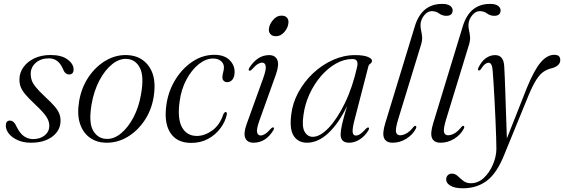

<svg xmlns="http://www.w3.org/2000/svg" viewBox="-20 -740 2958 1007"><path d="M153 -10.5Q190.5 -10.5 214.5 -30Q238.5 -49.5 238.5 -80.5Q239 -102.5 224 -126.5Q209 -150.5 163.5 -193Q131.5 -223 113.8 -244Q96 -265 88.8 -283.5Q81.5 -302 82 -324.5Q82.5 -359 103 -387.8Q123.5 -416.5 160 -434Q196.5 -451.5 245 -451.5Q303 -451.5 334.2 -428.2Q365.5 -405 366 -376.5Q366 -349.5 342.5 -349.5Q332 -349.5 323.8 -356.5Q315.5 -363.5 308.5 -382Q285 -434 236.5 -434Q194 -434 167.5 -410.5Q141 -387 141 -351.5Q141 -334.5 146.5 -318.5Q152 -302.5 168.5 -282.2Q185 -262 217.5 -231.5Q249.5 -202 267 -181.5Q284.5 -161 291.2 -143Q298 -125 297.5 -104.5Q296.5 -55 254 -23.2Q211.5 8.5 142.5 8.5Q103 8.5 73.2 -4.8Q43.5 -18 27 -38.5Q10.5 -59 10.5 -81Q10.5 -107.5 32 -107.5Q42.5 -107.5 51 -100Q59.5 -92.5 68 -73.5Q85.5 -39 106.8 -24.8Q128 -10.5 153 -10.5Z M649 -451Q723 -447.5 762.8 -389.5Q802.5 -331.5 785.5 -229.5Q774 -161 737 -106.5Q700 -52 647.2 -21Q594.5 10 534 8.5Q487 7.5 451.2 -18Q415.5 -43.5 399.5 -91.5Q383.5 -139.5 395 -209.5Q407.5 -282 445.5 -337.5Q483.5 -393 536.8 -423.5Q590 -454 649 -451ZM537.5 -11.5Q577.5 -9.5 615 -40.8Q652.5 -72 680.5 -125.5Q708.5 -179 719.5 -245Q736.5 -338.5 714.2 -383Q692 -427.5 646.5 -431Q606.5 -434 568.2 -403.2Q530 -372.5 501.2 -317.8Q472.5 -263 460.5 -194Q444 -98 468 -55.8Q492 -13.5 537.5 -11.5Z M1097 -433Q1059.5 -433 1022.5 -403.5Q985.5 -374 958 -323Q930.5 -272 922 -207.5Q909.5 -117 934.8 -72Q960 -27 1012.5 -27Q1052.5 -27 1092.5 -55.2Q1132.5 -83.5 1151.5 -141Q1157.5 -152.5 1163.5 -152.5Q1172 -152 1169.5 -139Q1161.5 -101.5 1136.2 -67.5Q1111 -33.5 1072 -12Q1033 9.5 983 9.5Q906 9.5 872 -45.5Q838 -100.5 854 -199Q865.5 -268 902 -325.8Q938.5 -383.5 991.2 -418Q1044 -452.5 1104 -452.5Q1156 -452.5 1183.8 -425.2Q1211.5 -398 1210.5 -360Q1209.5 -334 1198.2 -321.5Q1187 -309 1172.5 -309Q1160.5 -309 1153.2 -316.2Q1146 -323.5 1146.5 -335Q1146.5 -347 1150.2 -359.8Q1154 -372.5 1154.5 -386Q1154.5 -406.5 1139.2 -419.8Q1124 -433 1097 -433Z M1427 -550Q1408 -550 1398 -561.5Q1388 -573 1390.5 -589.5Q1392.5 -612 1411.8 -635Q1431 -658 1456 -658Q1476.5 -658 1485.8 -646.5Q1495 -635 1492.5 -618.5Q1490.5 -594.5 1471.5 -572.2Q1452.5 -550 1427 -550ZM1340 -106Q1324.5 -62.5 1328.5 -46Q1332.5 -29.5 1347 -29.5Q1357.5 -29.5 1370 -37Q1382.5 -44.5 1400.5 -65Q1409.5 -74 1414.5 -71.5Q1420 -68.5 1413.5 -56.5Q1373.5 8.5 1310 8.5Q1277 8.5 1266.5 -16Q1256 -40.5 1273.5 -89L1360.5 -330Q1377 -376.5 1373.5 -394Q1370 -411.5 1354.5 -411.5Q1344.5 -411.5 1332 -404Q1319.5 -396.5 1301 -375.5Q1292 -367 1287 -369.5Q1281.5 -372.5 1287.5 -384Q1330 -451 1391.5 -451Q1423 -451 1434.2 -426.2Q1445.5 -401.5 1427 -349Z M1839.5 -111.5Q1827 -62.5 1829.8 -45.8Q1832.5 -29 1846.5 -29Q1857 -29 1869 -36.8Q1881 -44.5 1899 -64.5Q1908 -73.5 1913 -71Q1918.5 -68 1912 -56Q1893 -25 1866 -8.2Q1839 8.5 1810.5 8.5Q1766.5 8.5 1766.5 -35.5Q1766.5 -53.5 1773.5 -85.5Q1780.5 -117.5 1800.5 -184.5Q1757 -93.5 1702.8 -42.5Q1648.5 8.5 1590 8.5Q1545 8.5 1521.2 -26.2Q1497.5 -61 1507.5 -139Q1514.5 -200 1545 -256Q1575.5 -312 1622.2 -356Q1669 -400 1726 -425.5Q1783 -451 1842.5 -451Q1886 -451 1908.8 -441.8Q1931.5 -432.5 1931 -421Q1930.5 -411.5 1922.5 -406.2Q1914.5 -401 1912 -391.5ZM1571.5 -136Q1562.5 -75.5 1577.8 -49Q1593 -22.5 1620.5 -22.5Q1659 -22.5 1704 -69.8Q1749 -117 1789.2 -200Q1829.5 -283 1853.5 -391.5Q1861.5 -430.5 1828.5 -430.5Q1784 -430.5 1741.5 -406.2Q1699 -382 1663.2 -340.5Q1627.5 -299 1603.2 -246.2Q1579 -193.5 1571.5 -136Z M2298.5 -719.5Q2327.5 -719.5 2340.8 -709.5Q2354 -699.5 2354 -686Q2354 -657 2320.5 -657Q2300 -657 2283.2 -669.2Q2266.5 -681.5 2244.5 -681.5Q2222.5 -681.5 2205 -660Q2187.5 -638.5 2185.5 -612Q2185 -595.5 2188.5 -580.5Q2192 -565.5 2193.8 -548Q2195.5 -530.5 2189 -508L2068 -113Q2053 -63 2057.2 -46.8Q2061.5 -30.5 2079 -30.5Q2094 -30.5 2112 -40.5Q2130 -50.5 2148.5 -74Q2154.5 -81 2159 -80Q2166.5 -78 2161.5 -66Q2145 -33.5 2111.2 -12.5Q2077.5 8.5 2040 8.5Q2005 8.5 1994.5 -15.5Q1984 -39.5 2000.5 -93.5L2156 -603Q2192 -719.5 2298.5 -719.5Z M2550 -719.5Q2579 -719.5 2592.2 -709.5Q2605.5 -699.5 2605.5 -686Q2605.5 -657 2572 -657Q2551.5 -657 2534.8 -669.2Q2518 -681.5 2496 -681.5Q2474 -681.5 2456.5 -660Q2439 -638.5 2437 -612Q2436.5 -595.5 2440 -580.5Q2443.5 -565.5 2445.2 -548Q2447 -530.5 2440.5 -508L2319.5 -113Q2304.5 -63 2308.8 -46.8Q2313 -30.5 2330.5 -30.5Q2345.5 -30.5 2363.5 -40.5Q2381.5 -50.5 2400 -74Q2406 -81 2410.5 -80Q2418 -78 2413 -66Q2396.5 -33.5 2362.8 -12.5Q2329 8.5 2291.5 8.5Q2256.5 8.5 2246 -15.5Q2235.5 -39.5 2252 -93.5L2407.5 -603Q2443.5 -719.5 2550 -719.5Z M2743.5 -279.5Q2781.5 -372.5 2815.5 -412.5Q2849.5 -452.5 2887 -452.5Q2918.5 -452.5 2918.5 -425.5Q2918.5 -395 2875.5 -382.5Q2852 -377.5 2832 -364.5Q2812 -351.5 2792.8 -321.5Q2773.5 -291.5 2751 -237L2625.5 69.5Q2586.5 168 2533.8 207.8Q2481 247.5 2408 247.5Q2365 247.5 2342.5 234Q2320 220.5 2320 201.5Q2320 188 2328.5 179.2Q2337 170.5 2350.5 170.5Q2367 170.5 2380.5 183.2Q2394 196 2410 208.5Q2426 221 2450 221Q2487.5 221 2517.5 193Q2547.5 165 2565.2 123.2Q2583 81.5 2583.5 41Q2583.5 21.5 2582.2 -19Q2581 -59.5 2578.8 -110.5Q2576.5 -161.5 2573.8 -212.8Q2571 -264 2568.5 -305.8Q2566 -347.5 2564 -368.5Q2561.5 -411 2542.5 -411Q2533.5 -411 2524 -403.8Q2514.5 -396.5 2503 -378.5Q2496.5 -369 2491 -370.5Q2484 -372.5 2489 -384.5Q2505 -418.5 2528 -434.8Q2551 -451 2577 -451Q2621 -451 2624.5 -393.5Q2626 -375.5 2627.5 -332.8Q2629 -290 2631 -234.2Q2633 -178.5 2634.8 -120.5Q2636.5 -62.5 2638.5 -14Z"/></svg>

Font: Fraunces 72pt Light
Style: Italic
Weight: 300
Italic angle: -16°
Version: Version 1.000;[b76b70a41]